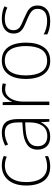

<svg xmlns="http://www.w3.org/2000/svg" viewBox="774 -1354 589 2178"><g transform="rotate(-90 1069.0 -264.5)"><path d="M269 10Q160 10 107 -63.5Q54 -137 54 -260Q54 -391 115 -465Q176 -539 282 -539Q342 -539 390 -516L380 -483Q356 -494 331 -499Q306 -504 282 -504Q193 -504 143 -439.5Q93 -375 93 -261Q93 -192 111.5 -139Q130 -86 169.5 -55.5Q209 -25 271 -25Q302 -25 331.5 -31.5Q361 -38 387 -49V-14Q364 -3 334 3.5Q304 10 269 10Z M655 -539Q733 -539 770.5 -495.5Q808 -452 808 -355V0H778L772 -94H770Q751 -52 713.5 -21Q676 10 607 10Q534 10 497.5 -30Q461 -70 461 -133Q461 -212 519 -252.5Q577 -293 684 -300L770 -306V-349Q770 -434 741.5 -469.5Q713 -505 653 -505Q621 -505 588 -496Q555 -487 519 -468L506 -501Q540 -518 577.5 -528.5Q615 -539 655 -539ZM687 -269Q597 -263 548.5 -230.5Q500 -198 500 -133Q500 -80 529.5 -51.5Q559 -23 612 -23Q692 -23 730.5 -76.5Q769 -130 770 -219V-274Z M1148 -538Q1184 -538 1213 -528L1206 -492Q1192 -496 1177.5 -498.5Q1163 -501 1147 -501Q1100 -501 1069 -472.5Q1038 -444 1021.5 -395.5Q1005 -347 1006 -288V0H967V-529H999L1004 -424H1006Q1021 -468 1056 -503Q1091 -538 1148 -538Z M1675 -265Q1675 -139 1624 -64.5Q1573 10 1469 10Q1368 10 1315.5 -64.5Q1263 -139 1263 -266Q1263 -395 1317 -467Q1371 -539 1472 -539Q1542 -539 1587 -504.5Q1632 -470 1653.5 -408.5Q1675 -347 1675 -265ZM1303 -266Q1303 -154 1343.5 -89.5Q1384 -25 1469 -25Q1556 -25 1596 -89Q1636 -153 1636 -265Q1636 -336 1619.5 -390Q1603 -444 1567 -474.5Q1531 -505 1472 -505Q1387 -505 1345 -442Q1303 -379 1303 -266Z M2096 -133Q2096 -67 2051.5 -28.5Q2007 10 1919 10Q1871 10 1832 0Q1793 -10 1768 -23V-64Q1800 -46 1839 -35.5Q1878 -25 1919 -25Q1992 -25 2025 -53.5Q2058 -82 2058 -133Q2058 -167 2041.5 -188Q2025 -209 1995.5 -224.5Q1966 -240 1927 -256Q1884 -273 1850.5 -290.5Q1817 -308 1797.5 -335Q1778 -362 1778 -407Q1778 -467 1822.5 -503Q1867 -539 1946 -539Q1987 -539 2023 -531Q2059 -523 2087 -509L2072 -476Q2047 -489 2013 -497Q1979 -505 1945 -505Q1885 -505 1850.5 -480Q1816 -455 1816 -407Q1816 -374 1831.5 -353.5Q1847 -333 1876 -319Q1905 -305 1944 -289Q1985 -271 2019.5 -253.5Q2054 -236 2075 -208Q2096 -180 2096 -133Z"/></g></svg>

Font: Noto Sans Kannada SemiCondensed ExtraLight
Style: Regular
Weight: 200
Width: 4
Designer: Jelle Bosma - Monotype Design Team
Foundry: Monotype Imaging Inc.
Version: Version 2.005; ttfautohint (v1.8.4.7-5d5b)